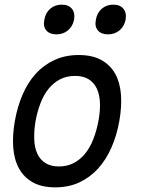

<svg xmlns="http://www.w3.org/2000/svg" viewBox="-20 -797 640 827"><path d="M218 10Q160 10 121.5 -11.5Q83 -33 62 -71Q41 -109 37 -161.5Q33 -214 44 -276Q55 -338 77.5 -390Q100 -442 134 -479.5Q168 -517 214.5 -538.5Q261 -560 319 -560Q378 -560 416.5 -538.5Q455 -517 476 -479.5Q497 -442 501 -390Q505 -338 494 -276Q483 -214 460 -161.5Q437 -109 402.5 -71Q368 -33 322 -11.5Q276 10 218 10ZM234 -80Q269 -80 297 -94.5Q325 -109 346 -134.5Q367 -160 381.5 -196.5Q396 -233 404 -276Q412 -319 410.5 -354.5Q409 -390 397 -415.5Q385 -441 362 -455.5Q339 -470 303 -470Q267 -470 239 -455.5Q211 -441 190 -415.5Q169 -390 155 -354Q141 -318 133 -275Q126 -232 127.5 -196Q129 -160 141 -134.5Q153 -109 176 -94.5Q199 -80 234 -80ZM445 -649Q416 -649 401.5 -666Q387 -683 393 -712Q398 -742 418.5 -759.5Q439 -777 468 -777Q497 -777 511.5 -759.5Q526 -742 521 -712Q515 -683 494.5 -666Q474 -649 445 -649ZM223 -649Q194 -649 179.5 -666Q165 -683 171 -712Q176 -742 196.5 -759.5Q217 -777 246 -777Q275 -777 289.5 -759.5Q304 -742 299 -712Q293 -683 272.5 -666Q252 -649 223 -649Z"/></svg>

Font: Maple Mono
Style: Italic
Weight: 400
Italic angle: -10°
Monospace: yes
Designer: subframe7536
Version: Version 7.300